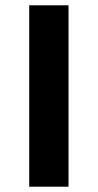

<svg xmlns="http://www.w3.org/2000/svg" viewBox="-20 -703 368 723"><path d="M90 -683H238V0H90Z"/></svg>

Font: Fahkwang
Style: Bold
Weight: 700
Designer: Suppakit Chalermlarp | Katatrad Co.,Ltd.
Foundry: Cadson Demak Co.,Ltd.
Version: Version 1.000; ttfautohint (v1.6)